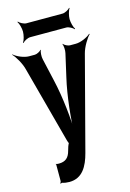

<svg xmlns="http://www.w3.org/2000/svg" viewBox="-174 -800 728 1079"><g transform="rotate(-15 190.0 -260.0)"><path d="M44 100V194C44 199 41 205 39 206L41 210C43 208 48 206 51 207C62 211 76 213 91 213C167 213 200 151 219 79L361 -462C370 -498 398 -543 415 -560L413 -563C395 -546 355 -528 326 -528H292C281 -528 260 -538 255 -547L253 -545C258 -536 260 -507 256 -492L226 -360C202 -258 188 -120 188 -40H192C192 -120 178 -258 154 -360L124 -492C120 -507 122 -536 127 -545L125 -547C120 -538 99 -528 88 -528H54C25 -528 -16 -546 -34 -563L-35 -560C-18 -543 9 -498 18 -461L137 -17C138 -13 143 3 146 3V-1C143 -1 138 14 136 18L129 41C119 80 99 98 60 98C55 98 50 97 45 97C44 97 45 95 45 94L42 96C43 97 44 99 44 100ZM328 -671C328 -690 336 -720 344 -730L342 -733C334 -723 312 -711 298 -711H88C73 -711 51 -723 43 -733L41 -730C49 -720 57 -690 57 -671C57 -651 49 -621 41 -611L43 -608C51 -618 73 -630 88 -630H298C312 -630 334 -618 342 -608L344 -611C336 -621 328 -651 328 -671Z"/></g></svg>

Font: Asimov
Style: EdgeExtreme
Weight: 500
Designer: Google
Version: Version 2.000980: 2014